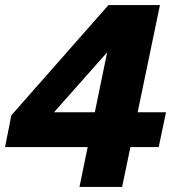

<svg xmlns="http://www.w3.org/2000/svg" viewBox="-21 -741 694 761"><path d="M294 0 404 -535H405L193 -296H637L608 -158H-1L24 -284L409 -721H613L463 0Z"/></svg>

Font: Mona Sans ExtraLight ExtraBold
Style: Italic
Weight: 800
Italic angle: -11.6951°
Version: Version 2.000